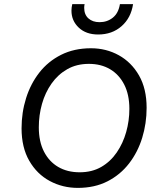

<svg xmlns="http://www.w3.org/2000/svg" viewBox="-20 -905 782 935"><path d="M359 10Q285 10 222.5 -23.5Q160 -57 122.5 -122Q85 -187 85 -280Q85 -357 107 -427Q129 -497 171.5 -551.5Q214 -606 277.5 -638Q341 -670 423 -670Q497 -670 558.5 -636Q620 -602 657 -537.5Q694 -473 694 -380Q694 -304 672.5 -234Q651 -164 608.5 -109Q566 -54 503.5 -22Q441 10 359 10ZM368 -66Q428 -66 473 -92Q518 -118 548.5 -162.5Q579 -207 594.5 -262Q610 -317 610 -375Q610 -444 585 -493Q560 -542 516 -568Q472 -594 413 -594Q353 -594 307.5 -568Q262 -542 231 -498Q200 -454 184.5 -399Q169 -344 169 -285Q169 -216 194 -167Q219 -118 263.5 -92Q308 -66 368 -66ZM628 -885Q618 -818 572 -777.5Q526 -737 458 -737Q399 -737 363.5 -770.5Q328 -804 328 -853Q328 -861 329 -869Q330 -877 332 -885H392Q391 -881 390.5 -876Q390 -871 390 -867Q390 -834 410.5 -815.5Q431 -797 465 -797Q502 -797 529.5 -819Q557 -841 564 -885Z"/></svg>

Font: Work Sans
Style: Italic
Weight: 400
Italic angle: -13°
Designer: Wei Huang
Foundry: Wei Huang
Version: Version 2.012